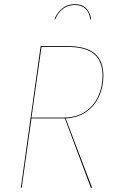

<svg xmlns="http://www.w3.org/2000/svg" viewBox="-20 -901 547 921"><path d="M295 -333 422 0H416L291 -333H286H131L84 0H80L175 -680H301Q394 -680 435 -644Q476 -608 476 -537Q476 -485 455.5 -439.5Q435 -394 394.5 -365Q354 -336 295 -333ZM472 -537Q472 -606 432.5 -641Q393 -676 301 -676H179L131 -337H285Q346 -337 388 -365Q430 -393 451 -439Q472 -485 472 -537ZM241 -809Q254 -841 279 -861Q304 -881 339 -881Q374 -881 393.5 -861Q413 -841 417 -809L413 -808Q409 -841 390 -859Q371 -877 339 -877Q307 -877 282.5 -859Q258 -841 245 -808Z"/></svg>

Font: Fira Sans Condensed Four
Style: Italic
Weight: 100
Width: 3
Italic angle: -8°
Designer: bBox Type GmbH & Carrois Corporate GbR & Edenspiekermann AG
Foundry: bBox Type GmbH & Carrois Corporate GbR & Edenspiekermann AG
Version: Version 4.301